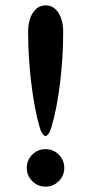

<svg xmlns="http://www.w3.org/2000/svg" viewBox="-20 -688 340 717"><path d="M128 -213Q109 -278 97 -375.5Q85 -473 85 -568Q85 -613 103 -640.5Q121 -668 151 -668Q180 -668 198 -640.5Q216 -613 216 -567Q216 -473 204 -376Q192 -279 172 -213Q168 -198 161.5 -189Q155 -180 150 -180Q145 -180 138.5 -189Q132 -198 128 -213ZM80 -61Q80 -90 100.5 -110.5Q121 -131 150 -131Q179 -131 199.5 -110.5Q220 -90 220 -61Q220 -32 199.5 -11.5Q179 9 150 9Q121 9 100.5 -11.5Q80 -32 80 -61Z"/></svg>

Font: Raigarh
Style: Regular
Weight: 400
Designer: jaikishan Patel
Foundry: MagicType
Version: Version 1.000;FEAKit 1.0